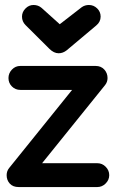

<svg xmlns="http://www.w3.org/2000/svg" viewBox="-20 -755 469 775"><path d="M216.8 -540Q197.3 -540 179.2 -558.1L83 -653.8Q68.8 -668 68.8 -688Q68.8 -706.5 82.8 -720.7Q96.7 -734.9 115.2 -734.9Q134.3 -734.9 147.9 -723.1L221.2 -657.2L310.1 -726.1Q322.8 -734.9 338.9 -734.9Q357.9 -734.9 372.1 -721.2Q386.2 -707.5 386.2 -688Q386.2 -666.5 368.2 -651.9L249 -551.8Q233.9 -540 216.8 -540ZM55.2 0Q32.2 0 19.5 -13.9Q6.8 -27.8 6.8 -47.9Q6.8 -64.5 17.1 -77.1L271 -392.1H62Q42 -392.1 28.1 -406Q14.2 -419.9 14.2 -439.9Q14.2 -459.5 28.1 -474.1Q42 -488.8 62 -488.8H366.2Q387.7 -488.8 400.9 -474.4Q414.1 -460 414.1 -439.9Q414.1 -423.8 403.8 -411.1L149.9 -96.2H373Q392.6 -96.2 406.7 -81.8Q420.9 -67.4 420.9 -47.9Q420.9 -28.8 406.5 -14.4Q392.1 0 373 0Z"/></svg>

Font: Comic Neue
Style: Bold
Weight: 700
Designer: Craig Rozynski
Foundry: Craig Rozynski
Version: Version 2.003;hotconv 1.0.109;makeotfexe 2.5.65596